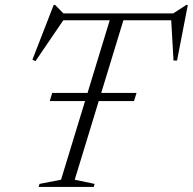

<svg xmlns="http://www.w3.org/2000/svg" viewBox="-20 -738 762 758"><path d="M176.5 -339 186 -371H519L509 -339ZM685 -658H192L235 -665.5L120 -496.5L108 -502.5L192 -718.5H197.5L236.5 -679L211.5 -685H682L654.5 -679L715.5 -718.5H721.5L679 -499H665L655.5 -665.5ZM417 -670.5H471L275 -28.5L353.5 -12L350 0H132.5L136 -12L221 -28.5Z"/></svg>

Font: Newsreader 36pt Light
Style: Italic
Weight: 300
Italic angle: -17°
Designer: Hugues Gentile
Foundry: Production Type
Version: Version 1.003